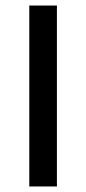

<svg xmlns="http://www.w3.org/2000/svg" viewBox="-20 -675 312 695"><path d="M86 0V-655H186V0Z"/></svg>

Font: UmiuVSE Medium
Style: Regular
Weight: 500
Designer: Paul D. Hunt
Foundry: Adobe
Version: Version 3.046;September 5, 2023;FontCreator 14.0.0.2901 64-b